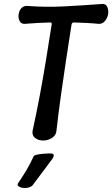

<svg xmlns="http://www.w3.org/2000/svg" viewBox="-20 -697 565 966"><path d="M264 -39Q262 -16 241.5 -3Q221 10 198 10Q173 10 156.5 -3Q140 -16 144 -39Q164 -130 180.5 -218.5Q197 -307 211.5 -395.5Q226 -484 240 -574Q242 -584 232 -584Q201 -583 169 -581.5Q137 -580 105 -577Q86 -576 78.5 -591.5Q71 -607 74 -626Q77 -646 89 -657.5Q101 -669 120 -667Q212 -660 305.5 -665Q399 -670 493 -677Q512 -679 519.5 -662.5Q527 -646 524 -626Q521 -607 508 -591.5Q495 -576 477 -577Q446 -580 415 -581.5Q384 -583 352 -584Q342 -584 340 -574Q326 -485 312.5 -395.5Q299 -306 286.5 -217Q274 -128 264 -39ZM145 234Q140 241 128.5 245Q117 249 107 249H103Q96 249 86.5 246.5Q77 244 71.5 238.5Q66 233 71 225Q97 186 114 157.5Q131 129 149 90Q152 84 166.5 81Q181 78 198.5 76.5Q216 75 227 75H234Q243 75 247 78Q251 81 250.5 86.5Q250 92 245 100Q216 138 195 167Q174 196 145 234Z"/></svg>

Font: Winky Sans
Style: Italic
Weight: 400
Italic angle: -8.97852°
Designer: Simon Atzbach
Foundry: typofactur
Version: Version 1.205